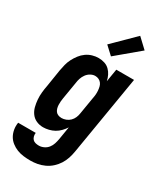

<svg xmlns="http://www.w3.org/2000/svg" viewBox="-254 -861 996 1172"><g transform="rotate(30 244.0 -274.5)"><path d="M169 223Q144 223 120 220Q96 217 74.5 208.5Q53 200 34.5 185.5Q16 171 5 151.5Q-6 132 -10 108.5Q-14 85 -10 60H114Q112 72 115 84Q118 96 125.5 104Q133 112 144.5 115Q156 118 169 118Q186 118 203 110Q220 102 231.5 87.5Q243 73 248.5 55.5Q254 38 257 21L272 -70Q261 -53 246 -37.5Q231 -22 213 -12Q195 -2 174.5 3Q154 8 135 8Q109 8 87 -2Q65 -12 51 -31Q37 -50 31 -73.5Q25 -97 23 -122Q21 -147 23.5 -172.5Q26 -198 31 -223L50 -343Q54 -365 59.5 -387Q65 -409 75.5 -429.5Q86 -450 100.5 -469Q115 -488 134 -501.5Q153 -515 175 -521.5Q197 -528 219 -528Q241 -528 261 -521.5Q281 -515 295.5 -501Q310 -487 319 -468.5Q328 -450 332 -430L347 -520H472L379 38Q375 63 367 87.5Q359 112 345 134Q331 156 311 174Q291 192 267 203Q243 214 218.5 218.5Q194 223 169 223ZM204 -97Q219 -97 235 -103Q251 -109 263 -121Q275 -133 281.5 -148.5Q288 -164 290 -179L310 -299Q313 -313 314 -326.5Q315 -340 314 -353Q313 -366 310 -379Q307 -392 299.5 -402Q292 -412 280.5 -417.5Q269 -423 255 -423Q239 -423 223 -414Q207 -405 196.5 -390.5Q186 -376 180.5 -359.5Q175 -343 173 -326L153 -206Q151 -194 150 -182Q149 -170 149.5 -158Q150 -146 153 -135Q156 -124 162.5 -115Q169 -106 180.5 -101.5Q192 -97 204 -97ZM278 -574 222 -626 370 -772 438 -708Z"/></g></svg>

Font: Iosevka Curly Extrabold
Style: Italic
Weight: 800
Italic angle: -9°
Monospace: yes
Designer: Belleve Invis
Foundry: Belleve Invis
Version: Version 22.1.2; ttfautohint (v1.8.4)